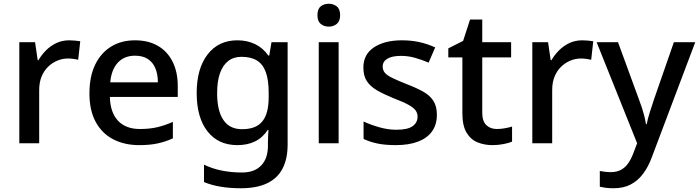

<svg xmlns="http://www.w3.org/2000/svg" viewBox="-20 -764 3728 1024"><path d="M349 -549Q363 -549 380 -547.5Q397 -546 408 -544L397 -445Q386 -448 371 -450Q356 -452 343 -452Q313 -452 285.5 -440.5Q258 -429 236 -407.5Q214 -386 201.5 -355Q189 -324 189 -284V0H83V-539H167L181 -443H185Q202 -472 226 -496Q250 -520 281 -534.5Q312 -549 349 -549Z M700 -549Q771 -549 822 -519.5Q873 -490 900.5 -435Q928 -380 928 -305V-247H566Q568 -164 609.5 -120Q651 -76 726 -76Q778 -76 818.5 -85.5Q859 -95 902 -114V-26Q862 -8 820.5 1Q779 10 722 10Q644 10 584 -21Q524 -52 490.5 -113.5Q457 -175 457 -265Q457 -356 487.5 -419Q518 -482 572.5 -515.5Q627 -549 700 -549ZM700 -467Q643 -467 608.5 -430Q574 -393 568 -325H822Q822 -367 809 -399Q796 -431 769 -449Q742 -467 700 -467Z M1246 -549Q1298 -549 1340 -529Q1382 -509 1411 -468H1416L1428 -539H1514V7Q1514 83 1487 135Q1460 187 1404.5 213.5Q1349 240 1265 240Q1207 240 1158 232Q1109 224 1068 207V114Q1110 135 1161.5 145.5Q1213 156 1271 156Q1337 156 1373 118.5Q1409 81 1409 13V-5Q1409 -18 1410 -39.5Q1411 -61 1412 -71H1408Q1380 -29 1339.5 -9.5Q1299 10 1246 10Q1144 10 1086.5 -63.5Q1029 -137 1029 -268Q1029 -398 1087 -473.5Q1145 -549 1246 -549ZM1268 -461Q1226 -461 1197 -438.5Q1168 -416 1153 -373Q1138 -330 1138 -267Q1138 -173 1171.5 -124Q1205 -75 1270 -75Q1308 -75 1334.5 -85Q1361 -95 1378.5 -116Q1396 -137 1404.5 -169.5Q1413 -202 1413 -248V-268Q1413 -337 1397.5 -379.5Q1382 -422 1350 -441.5Q1318 -461 1268 -461Z M1786 -539V0H1680V-539ZM1734 -744Q1758 -744 1776 -730Q1794 -716 1794 -683Q1794 -651 1776 -636.5Q1758 -622 1734 -622Q1708 -622 1690.5 -636.5Q1673 -651 1673 -683Q1673 -716 1690.5 -730Q1708 -744 1734 -744Z M2310 -152Q2310 -99 2284 -63Q2258 -27 2209 -8.5Q2160 10 2091 10Q2034 10 1993.5 1.5Q1953 -7 1919 -23V-116Q1955 -99 2002 -85.5Q2049 -72 2094 -72Q2154 -72 2180.5 -91Q2207 -110 2207 -142Q2207 -160 2197 -174.5Q2187 -189 2159.5 -204.5Q2132 -220 2079 -240Q2028 -261 1992 -281.5Q1956 -302 1937 -330.5Q1918 -359 1918 -404Q1918 -474 1974.5 -511.5Q2031 -549 2124 -549Q2173 -549 2216.5 -539.5Q2260 -530 2301 -511L2266 -430Q2231 -445 2194 -455.5Q2157 -466 2119 -466Q2071 -466 2046 -451Q2021 -436 2021 -409Q2021 -390 2032.5 -376Q2044 -362 2073 -348Q2102 -334 2152 -314Q2202 -295 2237.5 -275Q2273 -255 2291.5 -226Q2310 -197 2310 -152Z M2630 -76Q2651 -76 2673 -80Q2695 -84 2711 -89V-9Q2694 -1 2665 4.5Q2636 10 2607 10Q2563 10 2526.5 -5Q2490 -20 2468 -57Q2446 -94 2446 -160V-458H2371V-506L2450 -546L2487 -660H2552V-539H2706V-458H2552V-162Q2552 -118 2573.5 -97Q2595 -76 2630 -76Z M3085 -549Q3099 -549 3116 -547.5Q3133 -546 3144 -544L3133 -445Q3122 -448 3107 -450Q3092 -452 3079 -452Q3049 -452 3021.5 -440.5Q2994 -429 2972 -407.5Q2950 -386 2937.5 -355Q2925 -324 2925 -284V0H2819V-539H2903L2917 -443H2921Q2938 -472 2962 -496Q2986 -520 3017 -534.5Q3048 -549 3085 -549Z M3162 -539H3276L3388 -233Q3397 -210 3404 -188Q3411 -166 3416.5 -144.5Q3422 -123 3425 -102H3429Q3434 -128 3445 -163.5Q3456 -199 3468 -234L3574 -539H3688L3457 73Q3438 125 3410 162.5Q3382 200 3343.5 220Q3305 240 3253 240Q3228 240 3210 237.5Q3192 235 3179 232V148Q3190 150 3205.5 152Q3221 154 3238 154Q3269 154 3291.5 142Q3314 130 3329.5 108Q3345 86 3356 58L3378 0Z"/></svg>

Font: Noto Sans Devanagari Medium
Style: Regular
Weight: 500
Version: Version 2.003